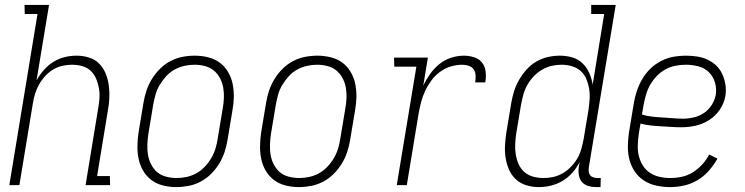

<svg xmlns="http://www.w3.org/2000/svg" viewBox="-20 -755 3040 783"><path d="M18 0 133 -698H81L80 -735H180L129 -427Q141 -449 158.5 -469Q176 -489 197.5 -502.5Q219 -516 243.5 -522Q268 -528 292 -528Q318 -528 342.5 -520.5Q367 -513 384 -496Q401 -479 410.5 -456Q420 -433 423.5 -408Q427 -383 426 -357Q425 -331 420 -305L376 -37H428L429 0H329L380 -311Q384 -332 385.5 -353.5Q387 -375 383.5 -395Q380 -415 372 -434Q364 -453 349.5 -466.5Q335 -480 315 -485.5Q295 -491 273 -491Q254 -491 234 -486.5Q214 -482 196 -471Q178 -460 163.5 -444Q149 -428 139 -410Q129 -392 123 -372.5Q117 -353 114 -333L59 0Z M699 8Q671 8 645 1.5Q619 -5 598.5 -20Q578 -35 564.5 -57.5Q551 -80 545.5 -106Q540 -132 540.5 -160Q541 -188 545 -215L565 -335Q569 -360 577 -384.5Q585 -409 599 -432Q613 -455 632 -474Q651 -493 674.5 -505.5Q698 -518 723.5 -523Q749 -528 774 -528Q802 -528 828.5 -521.5Q855 -515 875.5 -500Q896 -485 909.5 -462.5Q923 -440 928.5 -414Q934 -388 933.5 -360Q933 -332 928 -305L908 -185Q904 -160 896 -135.5Q888 -111 874 -88Q860 -65 841 -46Q822 -27 798.5 -14.5Q775 -2 749.5 3Q724 8 699 8ZM700 -29Q721 -29 741.5 -33.5Q762 -38 781 -48.5Q800 -59 815.5 -75.5Q831 -92 842 -111Q853 -130 859 -150Q865 -170 868 -191L888 -311Q892 -332 893 -354Q894 -376 890.5 -396.5Q887 -417 877.5 -435.5Q868 -454 852.5 -467Q837 -480 816 -485.5Q795 -491 774 -491Q753 -491 732.5 -486.5Q712 -482 692.5 -471.5Q673 -461 658 -444.5Q643 -428 631.5 -409Q620 -390 614.5 -370Q609 -350 605 -329L585 -209Q582 -188 581 -166Q580 -144 583.5 -123.5Q587 -103 596.5 -84.5Q606 -66 621 -53Q636 -40 657.5 -34.5Q679 -29 700 -29Z M1199 8Q1171 8 1145 1.5Q1119 -5 1098.5 -20Q1078 -35 1064.5 -57.5Q1051 -80 1045.5 -106Q1040 -132 1040.5 -160Q1041 -188 1045 -215L1065 -335Q1069 -360 1077 -384.5Q1085 -409 1099 -432Q1113 -455 1132 -474Q1151 -493 1174.5 -505.5Q1198 -518 1223.5 -523Q1249 -528 1274 -528Q1302 -528 1328.5 -521.5Q1355 -515 1375.5 -500Q1396 -485 1409.5 -462.5Q1423 -440 1428.5 -414Q1434 -388 1433.5 -360Q1433 -332 1428 -305L1408 -185Q1404 -160 1396 -135.5Q1388 -111 1374 -88Q1360 -65 1341 -46Q1322 -27 1298.5 -14.5Q1275 -2 1249.5 3Q1224 8 1199 8ZM1200 -29Q1221 -29 1241.5 -33.5Q1262 -38 1281 -48.5Q1300 -59 1315.5 -75.5Q1331 -92 1342 -111Q1353 -130 1359 -150Q1365 -170 1368 -191L1388 -311Q1392 -332 1393 -354Q1394 -376 1390.5 -396.5Q1387 -417 1377.5 -435.5Q1368 -454 1352.5 -467Q1337 -480 1316 -485.5Q1295 -491 1274 -491Q1253 -491 1232.5 -486.5Q1212 -482 1192.5 -471.5Q1173 -461 1158 -444.5Q1143 -428 1131.5 -409Q1120 -390 1114.5 -370Q1109 -350 1105 -329L1085 -209Q1082 -188 1081 -166Q1080 -144 1083.5 -123.5Q1087 -103 1096.5 -84.5Q1106 -66 1121 -53Q1136 -40 1157.5 -34.5Q1179 -29 1200 -29Z M1598 0 1678 -483H1588L1587 -520H1725L1706 -405Q1717 -429 1733 -452Q1749 -475 1771 -493Q1793 -511 1819.5 -519.5Q1846 -528 1872 -528Q1893 -528 1913.5 -521.5Q1934 -515 1946 -499.5Q1958 -484 1960.5 -462.5Q1963 -441 1959 -419H1918Q1920 -433 1919.5 -447Q1919 -461 1912 -471.5Q1905 -482 1892 -486.5Q1879 -491 1865 -491Q1842 -491 1818.5 -484Q1795 -477 1774.5 -462Q1754 -447 1739 -426.5Q1724 -406 1713.5 -383.5Q1703 -361 1697 -337.5Q1691 -314 1687 -291L1639 0Z M2177 8Q2151 8 2126.5 0.5Q2102 -7 2084 -23.5Q2066 -40 2056 -63Q2046 -86 2042 -111Q2038 -136 2039.5 -162.5Q2041 -189 2045 -215L2065 -335Q2069 -359 2076.5 -383Q2084 -407 2097 -429.5Q2110 -452 2127.5 -471.5Q2145 -491 2167.5 -504Q2190 -517 2214.5 -522.5Q2239 -528 2263 -528Q2289 -528 2313.5 -521Q2338 -514 2355.5 -497Q2373 -480 2383 -457.5Q2393 -435 2397 -410L2444 -698H2391V-735H2491L2381 -71Q2380 -63 2381 -54.5Q2382 -46 2387 -40Q2392 -34 2400.5 -31.5Q2409 -29 2417 -29H2430L2429 8H2410Q2394 8 2379 3.5Q2364 -1 2354 -12Q2344 -23 2341 -39Q2338 -55 2340 -71L2344 -94Q2332 -71 2314.5 -51Q2297 -31 2274.5 -17.5Q2252 -4 2227 2Q2202 8 2177 8ZM2197 -29Q2217 -29 2237 -33.5Q2257 -38 2275 -48.5Q2293 -59 2308.5 -75Q2324 -91 2334.5 -109Q2345 -127 2350.5 -147Q2356 -167 2360 -187L2380 -307Q2383 -329 2384.5 -350.5Q2386 -372 2382.5 -393Q2379 -414 2371 -433Q2363 -452 2348 -465.5Q2333 -479 2312.5 -485Q2292 -491 2270 -491Q2250 -491 2230 -486.5Q2210 -482 2191 -471Q2172 -460 2156.5 -443.5Q2141 -427 2130.5 -408.5Q2120 -390 2114.5 -370Q2109 -350 2105 -329L2085 -209Q2082 -188 2081 -166.5Q2080 -145 2083.5 -124Q2087 -103 2095.5 -84.5Q2104 -66 2119 -53Q2134 -40 2154.5 -34.5Q2175 -29 2197 -29Z M2713 8Q2684 8 2656.5 2Q2629 -4 2606.5 -18.5Q2584 -33 2569 -55Q2554 -77 2547 -103.5Q2540 -130 2540.5 -158.5Q2541 -187 2545 -215L2565 -335Q2569 -360 2577.5 -385Q2586 -410 2599.5 -433Q2613 -456 2632.5 -475Q2652 -494 2676.5 -506.5Q2701 -519 2726.5 -523.5Q2752 -528 2776 -528Q2800 -528 2823 -524.5Q2846 -521 2866 -511.5Q2886 -502 2901.5 -487Q2917 -472 2926 -452Q2935 -432 2938.5 -409Q2942 -386 2938 -363Q2933 -334 2915.5 -308Q2898 -282 2872 -265.5Q2846 -249 2817 -242.5Q2788 -236 2759 -236Q2738 -236 2716.5 -237.5Q2695 -239 2674.5 -240Q2654 -241 2632.5 -243.5Q2611 -246 2592 -251L2585 -209Q2582 -187 2581 -164Q2580 -141 2585 -120Q2590 -99 2601 -81Q2612 -63 2629.5 -51Q2647 -39 2669 -34Q2691 -29 2713 -29Q2737 -29 2760.5 -34Q2784 -39 2805 -52Q2826 -65 2843.5 -84Q2861 -103 2872 -125L2906 -108Q2891 -82 2871 -59Q2851 -36 2825 -20.5Q2799 -5 2770 1.5Q2741 8 2713 8ZM2766 -271Q2787 -271 2809 -276Q2831 -281 2850.5 -294Q2870 -307 2882.5 -327Q2895 -347 2899 -368Q2903 -395 2895.5 -419.5Q2888 -444 2870.5 -461Q2853 -478 2828 -484.5Q2803 -491 2777 -491Q2756 -491 2735 -487Q2714 -483 2694.5 -472.5Q2675 -462 2659 -445.5Q2643 -429 2632 -410Q2621 -391 2615 -370.5Q2609 -350 2605 -329L2598 -288Q2617 -282 2638.5 -279.5Q2660 -277 2681 -276Q2702 -275 2723.5 -273Q2745 -271 2766 -271Z"/></svg>

Font: Iosevka Curly Slab Extralight
Style: Italic
Weight: 200
Italic angle: -9°
Monospace: yes
Designer: Belleve Invis
Foundry: Belleve Invis
Version: Version 22.1.2; ttfautohint (v1.8.4)